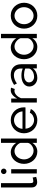

<svg xmlns="http://www.w3.org/2000/svg" viewBox="1545 -2315 780 3910"><g transform="rotate(-90 1935.0 -360.0)"><path d="M73 -730H161V-135Q161 -113 164 -100.5Q167 -88 172.5 -81.5Q178 -75 185.5 -73.5Q193 -72 202 -72Q223 -72 242 -76.5Q261 -81 274 -86L288 -14Q266 -5 236 1Q206 7 183 7Q132 7 102.5 -22Q73 -51 73 -103Z M357 0V-522H445V0ZM345 -674Q345 -697 361.5 -713.5Q378 -730 401 -730Q424 -730 440.5 -713.5Q457 -697 457 -674Q457 -651 440.5 -634.5Q424 -618 401 -618Q378 -618 361.5 -634.5Q345 -651 345 -674Z M981 0V-92Q952 -45 905.5 -17.5Q859 10 802 10Q748 10 702 -12Q656 -34 623 -71Q590 -108 571.5 -157Q553 -206 553 -260Q553 -316 571 -365Q589 -414 620.5 -451Q652 -488 695 -509.5Q738 -531 789 -531Q821 -531 849 -522Q877 -513 901.5 -498Q926 -483 946 -462.5Q966 -442 981 -418V-730H1069V0ZM981 -333Q972 -359 954 -381Q936 -403 913.5 -419.5Q891 -436 865 -445.5Q839 -455 814 -455Q776 -455 744.5 -438.5Q713 -422 690.5 -394.5Q668 -367 656 -331.5Q644 -296 644 -259Q644 -220 658 -184.5Q672 -149 696 -123Q720 -97 752.5 -81.5Q785 -66 823 -66Q847 -66 873 -75Q899 -84 921.5 -100Q944 -116 960.5 -137.5Q977 -159 981 -183Z M1442 10Q1383 10 1334 -11.5Q1285 -33 1250 -70Q1215 -107 1195.5 -156.5Q1176 -206 1176 -261Q1176 -316 1195.5 -365Q1215 -414 1250.5 -451Q1286 -488 1335 -509.5Q1384 -531 1443 -531Q1502 -531 1550.5 -509Q1599 -487 1633 -450.5Q1667 -414 1685.5 -366Q1704 -318 1704 -265Q1704 -254 1703.5 -245Q1703 -236 1702 -231H1269Q1272 -192 1287 -160Q1302 -128 1326 -105Q1350 -82 1380.5 -69Q1411 -56 1445 -56Q1469 -56 1492 -62.5Q1515 -69 1535 -80Q1555 -91 1570.5 -107.5Q1586 -124 1594 -143L1670 -122Q1657 -93 1634.5 -69Q1612 -45 1582.5 -27.5Q1553 -10 1517 0Q1481 10 1442 10ZM1622 -292Q1619 -330 1603.5 -362Q1588 -394 1564 -417Q1540 -440 1509 -452.5Q1478 -465 1443 -465Q1408 -465 1377 -452Q1346 -439 1322 -416Q1298 -393 1283.5 -361.5Q1269 -330 1266 -292Z M2078 -450Q2060 -456 2042 -456Q2015 -456 1991 -443.5Q1967 -431 1947.5 -411.5Q1928 -392 1913.5 -368.5Q1899 -345 1890 -322V0H1802V-522H1884V-401Q1914 -461 1958.5 -496Q2003 -531 2049 -531Q2066 -531 2084 -529Q2102 -527 2105 -525Z M2497 0V-79Q2463 -33 2411.5 -11.5Q2360 10 2303 10Q2266 10 2234 -2.5Q2202 -15 2178.5 -37Q2155 -59 2141.5 -89Q2128 -119 2128 -153Q2128 -194 2147 -224.5Q2166 -255 2197.5 -275Q2229 -295 2268.5 -304.5Q2308 -314 2348 -314Q2399 -314 2436.5 -305.5Q2474 -297 2494 -288V-330Q2494 -361 2484.5 -386.5Q2475 -412 2457.5 -430Q2440 -448 2414.5 -457.5Q2389 -467 2356 -467Q2315 -467 2274 -451.5Q2233 -436 2190 -406L2161 -463Q2206 -493 2256.5 -512Q2307 -531 2364 -531Q2417 -531 2457.5 -516Q2498 -501 2526 -473.5Q2554 -446 2568 -407Q2582 -368 2582 -321V0ZM2475 -120Q2484 -130 2489 -140Q2494 -150 2494 -159V-236Q2462 -249 2427.5 -255Q2393 -261 2361 -261Q2335 -261 2308.5 -255.5Q2282 -250 2260.5 -237.5Q2239 -225 2225.5 -206Q2212 -187 2212 -160Q2212 -137 2221 -117.5Q2230 -98 2246 -84.5Q2262 -71 2282.5 -63.5Q2303 -56 2326 -56Q2346 -56 2367.5 -60Q2389 -64 2409 -71.5Q2429 -79 2446 -91.5Q2463 -104 2475 -120Z M3112 0V-92Q3083 -45 3036.5 -17.5Q2990 10 2933 10Q2879 10 2833 -12Q2787 -34 2754 -71Q2721 -108 2702.5 -157Q2684 -206 2684 -260Q2684 -316 2702 -365Q2720 -414 2751.5 -451Q2783 -488 2826 -509.5Q2869 -531 2920 -531Q2952 -531 2980 -522Q3008 -513 3032.5 -498Q3057 -483 3077 -462.5Q3097 -442 3112 -418V-730H3200V0ZM3112 -333Q3103 -359 3085 -381Q3067 -403 3044.5 -419.5Q3022 -436 2996 -445.5Q2970 -455 2945 -455Q2907 -455 2875.5 -438.5Q2844 -422 2821.5 -394.5Q2799 -367 2787 -331.5Q2775 -296 2775 -259Q2775 -220 2789 -184.5Q2803 -149 2827 -123Q2851 -97 2883.5 -81.5Q2916 -66 2954 -66Q2978 -66 3004 -75Q3030 -84 3052.5 -100Q3075 -116 3091.5 -137.5Q3108 -159 3112 -183Z M3570 10Q3511 10 3462.5 -12Q3414 -34 3379.5 -71Q3345 -108 3326 -157Q3307 -206 3307 -260Q3307 -315 3326.5 -364Q3346 -413 3380.5 -450Q3415 -487 3463.5 -509Q3512 -531 3570 -531Q3629 -531 3677.5 -509Q3726 -487 3760.5 -450Q3795 -413 3814.5 -364Q3834 -315 3834 -260Q3834 -206 3815 -157Q3796 -108 3761 -71Q3726 -34 3677.5 -12Q3629 10 3570 10ZM3397 -259Q3397 -218 3410.5 -183Q3424 -148 3447.5 -122Q3471 -96 3502.5 -81Q3534 -66 3570 -66Q3606 -66 3637.5 -81Q3669 -96 3693 -122.5Q3717 -149 3730.5 -184.5Q3744 -220 3744 -261Q3744 -302 3730.5 -337Q3717 -372 3693 -398.5Q3669 -425 3637.5 -440Q3606 -455 3570 -455Q3534 -455 3502.5 -439.5Q3471 -424 3447.5 -397.5Q3424 -371 3410.5 -335.5Q3397 -300 3397 -259Z"/></g></svg>

Font: Rising Sun
Style: Regular
Weight: 400
Designer: Matt McInerney, Pablo Impallari, Rodrigo Fuenzalida (Raleway font), Stephen Hutchings (Greek), Cristiano Sobral (main ch
Foundry: The Rising Sun Project Authors
Version: Version 4.327; ttfautohint (v1.8.4.7-5d5b-dirty)